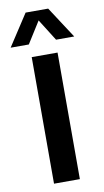

<svg xmlns="http://www.w3.org/2000/svg" viewBox="-117 -846 480 889"><g transform="rotate(-10 123.5 -401.5)"><path d="M62.5 0V-595H184V0ZM-26 -655 70.5 -803H176.5L273 -655H187.5L115.5 -769.5H131.5L59.5 -655Z"/></g></svg>

Font: Encode Sans SC Condensed SemiBold
Style: Regular
Weight: 600
Width: 3
Designer: Multiple Designers
Foundry: Impallari Type
Version: Version 3.002